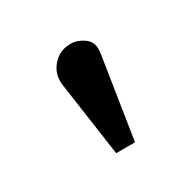

<svg xmlns="http://www.w3.org/2000/svg" viewBox="-70 -859 405 397"><g transform="rotate(-30 132.0 -660.5)"><path d="M106 -539 82 -707Q81 -712 80.5 -717Q80 -722 80 -726Q80 -748 96 -765Q112 -782 137 -782Q153 -782 167.5 -772Q182 -762 182 -745Q182 -736 179 -719L151 -539Z"/></g></svg>

Font: Literata 7pt
Style: Regular
Weight: 400
Designer: Latin by Veronika Burian and Jose Scaglione. Greek by Irene Vlachou. Cyrillic by Vera Evstafieva.
Foundry: TypeTogether
Version: Version 3.002